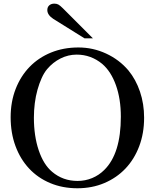

<svg xmlns="http://www.w3.org/2000/svg" viewBox="-20 -1012 845 1048"><path d="M441.4 -802.7 270.5 -909.2Q238.3 -930.7 238.3 -957Q238.3 -973.6 249 -982.9Q259.8 -992.2 276.4 -992.2Q289.1 -992.2 298.3 -987.3Q307.6 -982.4 323.2 -966.8L487.3 -802.7ZM408.2 -752.9Q487.3 -752.9 559.1 -719.7Q630.9 -686.5 680.7 -627.9Q721.7 -578.1 744.1 -511.7Q766.6 -445.3 766.6 -369.1Q766.6 -284.2 739.7 -213.4Q712.9 -142.6 664.6 -91.8Q616.2 -41 549.3 -12.7Q482.4 15.6 402.3 15.6Q321.3 15.6 253.9 -12.7Q186.5 -41 138.7 -92.3Q90.8 -143.6 64.5 -214.8Q38.1 -286.1 38.1 -372.1Q38.1 -456.1 65.4 -526.4Q92.8 -596.7 141.6 -647Q190.4 -697.3 258.3 -725.1Q326.2 -752.9 408.2 -752.9ZM398.4 -713.9Q352.5 -713.9 310.5 -692.9Q268.6 -671.9 237.3 -634.8Q220.7 -615.2 207.5 -585.9Q194.3 -556.6 184.6 -522Q174.8 -487.3 169.9 -448.2Q165 -409.2 165 -370.1Q165 -269.5 191.4 -191.4Q217.8 -113.3 264.6 -74.2Q323.2 -24.4 403.3 -24.4Q445.3 -24.4 482.9 -40Q520.5 -55.7 548.8 -84Q639.6 -172.9 639.6 -375Q639.6 -471.7 612.8 -546.9Q585.9 -622.1 538.1 -663.1Q476.6 -713.9 398.4 -713.9Z"/></svg>

Font: Jomolhari
Style: Regular
Weight: 400
Designer: Christopher J. Fynn
Foundry: Christopher  J.  Fynn (Karma Drubgy¸ Tenzin).
Version: Version 1.000